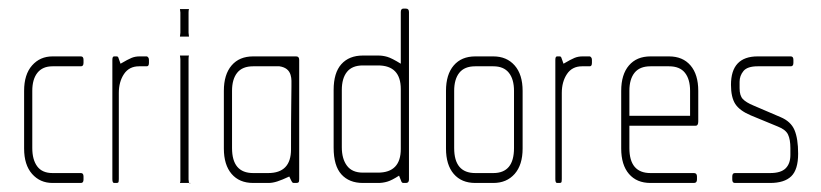

<svg xmlns="http://www.w3.org/2000/svg" viewBox="-20 -425 1907 446"><path d="M168 0H102Q73 0 54.5 -21Q36 -42 36 -80V-214Q36 -252 54.5 -273Q73 -294 102 -294H168Q174 -294 174 -286V-279Q174 -271 168 -271H102Q79 -271 67 -256Q55 -241 55 -214V-81Q55 -54 66.5 -38.5Q78 -23 102 -23H168Q174 -23 174 -15V-8Q174 0 168 0Z M321 -271H303Q280 -271 268 -253Q256 -235 256 -209V-9Q256 -2 254.5 -1Q253 0 251 0H245Q241 0 241 -9V-286Q241 -294 245 -294H251Q254 -294 255 -291Q256 -288 260 -277Q277 -287 285.5 -290.5Q294 -294 304 -294H321Q322 -294 324 -292Q326 -290 326 -286V-279Q326 -271 321 -271Z M419 -404Q418 -401 418 -396V-349Q418 -347 418.5 -344.5Q419 -342 419 -340H398Q398 -342 398.5 -344.5Q399 -347 399 -349V-396Q399 -398 398.5 -400Q398 -402 398 -404ZM419 -296Q418 -294 418 -288V-8Q418 -6 418.5 -4Q419 -2 419 0Q420 0 421 1Q422 2 422 0H398L399 -4V-8V-288Q399 -290 398.5 -292Q398 -294 398 -296Z M668 0H662Q660 0 658.5 -2Q657 -4 652 -15Q635 -7 624 -3.5Q613 0 604 0H568Q536 0 518 -21Q500 -42 500 -80V-214Q500 -252 518 -273Q536 -294 568 -294H668Q675 -294 675 -286V-9Q675 -3 673.5 -1.5Q672 0 668 0ZM655 -251Q650 -268 629 -271H568Q543 -271 531 -256Q519 -241 519 -214V-81Q519 -23 568 -23H603Q656 -23 656 -78Q656 -148 656.5 -180Q657 -212 657 -224Q657 -231 657 -237.5Q657 -244 655 -251Z M923 0H917Q914 0 912.5 -3Q911 -6 907 -17Q890 -6 879.5 -3Q869 0 859 0H823Q791 0 773 -20Q755 -40 755 -82V-216Q755 -256 773 -276Q791 -296 823 -296H859Q869 -296 879.5 -293Q890 -290 911 -277V-397Q911 -405 917 -405H923Q930 -405 930 -397V-8Q930 0 923 0ZM911 -218Q911 -273 858 -273H823Q798 -273 786 -258Q774 -243 774 -216V-83Q774 -56 786 -40Q798 -24 823 -24H858Q911 -24 911 -79Z M1126 0H1084Q1052 0 1034 -21Q1016 -42 1016 -80V-214Q1016 -252 1034 -273Q1052 -294 1084 -294H1126Q1157 -294 1175.5 -273Q1194 -252 1194 -214V-80Q1194 -42 1175.5 -21Q1157 0 1126 0ZM1174 -214Q1174 -241 1162 -256Q1150 -271 1126 -271H1084Q1059 -271 1047 -256Q1035 -241 1035 -214V-81Q1035 -23 1084 -23H1126Q1174 -23 1174 -81Z M1350 -271H1332Q1309 -271 1297 -253Q1285 -235 1285 -209V-9Q1285 -2 1283.5 -1Q1282 0 1280 0H1274Q1270 0 1270 -9V-286Q1270 -294 1274 -294H1280Q1283 -294 1284 -291Q1285 -288 1289 -277Q1306 -287 1314.5 -290.5Q1323 -294 1333 -294H1350Q1351 -294 1353 -292Q1355 -290 1355 -286V-279Q1355 -271 1350 -271Z M1596 -133H1442V-81Q1442 -23 1491 -23H1592Q1599 -23 1599 -15V-8Q1599 0 1592 0H1491Q1459 0 1441 -21Q1423 -42 1423 -80V-214Q1423 -252 1441 -273Q1459 -294 1491 -294H1534Q1566 -294 1584 -273Q1602 -252 1602 -214V-143Q1602 -133 1596 -133ZM1583 -214Q1583 -241 1571 -256Q1559 -271 1534 -271H1491Q1466 -271 1454 -256Q1442 -241 1442 -214V-156H1583Z M1769 0H1687Q1681 0 1681 -8V-15Q1681 -23 1687 -23H1769Q1794 -23 1805 -34Q1816 -45 1816 -65V-81Q1816 -101 1810.5 -112.5Q1805 -124 1787 -131L1724 -157Q1698 -168 1688 -183.5Q1678 -199 1678 -228Q1678 -294 1740 -294H1817Q1823 -294 1823 -286V-279Q1823 -271 1817 -271H1740Q1716 -271 1707 -260Q1698 -249 1698 -235V-220Q1698 -203 1705.5 -195Q1713 -187 1730 -180L1793 -153Q1817 -143 1825.5 -123Q1834 -103 1834 -68Q1834 -31 1818 -15.5Q1802 0 1769 0Z"/></svg>

Font: Chathura Light
Style: Regular
Weight: 300
Designer: Appaji Ambarisha Darbha
Foundry: Aditya Fonts
Version: Version 1.001 2016